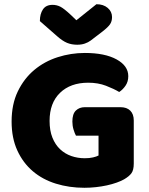

<svg xmlns="http://www.w3.org/2000/svg" viewBox="-20 -874 704 910"><path d="M614 -99Q614 -68 603 -53Q592 -38 568 -24Q554 -16 533 -8.5Q512 -1 487 4.5Q462 10 434.5 13Q407 16 380 16Q308 16 245 -3.5Q182 -23 135.5 -62.5Q89 -102 62 -161Q35 -220 35 -298Q35 -380 64.5 -441Q94 -502 142.5 -542.5Q191 -583 253.5 -603Q316 -623 382 -623Q477 -623 532.5 -592.5Q588 -562 588 -513Q588 -487 575 -468Q562 -449 545 -438Q520 -453 482.5 -467.5Q445 -482 398 -482Q314 -482 264.5 -434Q215 -386 215 -301Q215 -255 228.5 -221.5Q242 -188 265 -166.5Q288 -145 318 -134.5Q348 -124 382 -124Q404 -124 421 -128Q438 -132 447 -137V-231H340Q334 -242 328.5 -260Q323 -278 323 -298Q323 -334 339.5 -350Q356 -366 382 -366H551Q581 -366 597.5 -349.5Q614 -333 614 -303ZM342 -778 437 -854Q470 -854 490.5 -836.5Q511 -819 511 -793Q511 -773 501.5 -759Q492 -745 465 -724L410 -682Q398 -673 382 -667.5Q366 -662 346 -662Q319 -662 297.5 -671Q276 -680 250 -703L169 -774Q169 -808 183.5 -829.5Q198 -851 229 -851Q249 -851 266.5 -842Q284 -833 316 -803Z"/></svg>

Font: Baloo Bhai
Style: Regular
Weight: 400
Designer: Supriya Tembe, Noopur Datye and Ek Type
Foundry: Ek Type
Version: Version 1.100;PS 1.000;hotconv 1.0.88;makeotf.lib2.5.647800;